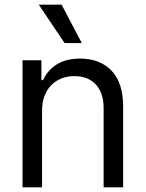

<svg xmlns="http://www.w3.org/2000/svg" viewBox="-20 -804 625 824"><path d="M257.1 -619.3 146.3 -784.1H244.3L331 -619.3ZM76.7 0V-545.5H157.7V-460.2H164.8Q184.7 -503.6 224.4 -528.1Q264.2 -552.6 323.9 -552.6Q409.4 -552.6 459 -500.4Q508.5 -448.2 508.5 -346.6V0H424.7V-340.9Q424.7 -404.8 391.5 -441.1Q358.3 -477.3 299.7 -477.3Q237.9 -477.3 199.2 -437.5Q160.5 -397.7 160.5 -328.1V0Z"/></svg>

Font: TID UI
Style: Regular
Weight: 400
Designer: The TID Project Authors
Foundry: Bakken & Bæck
Version: Version 1.001;hotconv 1.0.109;makeotfexe 2.5.65596